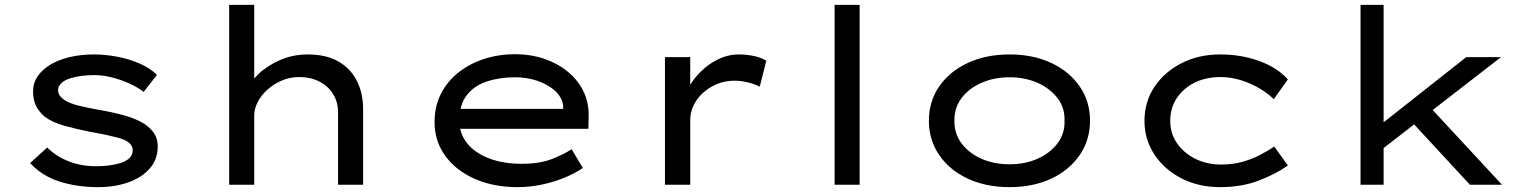

<svg xmlns="http://www.w3.org/2000/svg" viewBox="-20 -760 6302 790"><path d="M384 10Q297 10 225 -13Q153 -36 104 -89L174 -153Q212 -116 263 -96Q314 -76 376 -76Q400 -76 426 -79Q452 -82 475 -89Q498 -96 512 -109Q526 -122 526 -142Q526 -174 477 -190Q452 -197 421 -204Q390 -211 354 -217Q294 -229 245 -242.5Q196 -256 164 -280Q141 -299 128.5 -324Q116 -349 116 -384Q116 -419 135.5 -447Q155 -475 189 -495Q223 -515 268.5 -525.5Q314 -536 367 -536Q412 -536 460.5 -527Q509 -518 552.5 -499.5Q596 -481 626 -452L571 -382Q545 -402 510 -417.5Q475 -433 438.5 -442Q402 -451 368 -451Q344 -451 318 -448Q292 -445 269.5 -438Q247 -431 233 -418.5Q219 -406 219 -388Q219 -376 226.5 -366Q234 -356 246 -348Q268 -334 305 -325Q342 -316 387 -308Q441 -299 490 -285.5Q539 -272 573 -251Q599 -234 614 -211.5Q629 -189 629 -158Q629 -104 596 -66.5Q563 -29 507.5 -9.5Q452 10 384 10Z M923 0V-740H1026V-385L992 -381Q1005 -418 1041.5 -453.5Q1078 -489 1131.5 -512.5Q1185 -536 1246 -536Q1322 -536 1372.5 -507Q1423 -478 1448.5 -427Q1474 -376 1474 -312V0H1371V-297Q1371 -341 1350 -374Q1329 -407 1293 -425Q1257 -443 1212 -443Q1172 -443 1138 -428Q1104 -413 1079 -390Q1054 -367 1040 -339.5Q1026 -312 1026 -286V0H975Q952 0 939 0Q926 0 923 0Z M2109 10Q2010 10 1932.5 -24.5Q1855 -59 1811.5 -119.5Q1768 -180 1768 -257Q1768 -322 1794 -373.5Q1820 -425 1866 -461.5Q1912 -498 1972 -517.5Q2032 -537 2100 -537Q2163 -537 2218 -518.5Q2273 -500 2315 -466Q2357 -432 2380 -385.5Q2403 -339 2402 -282L2401 -230H1860L1837 -312H2312L2297 -303V-327Q2292 -361 2263 -387Q2234 -413 2191 -427.5Q2148 -442 2100 -442Q2035 -442 1982.5 -424.5Q1930 -407 1900 -367.5Q1870 -328 1870 -264Q1870 -210 1902.5 -170Q1935 -130 1993 -108Q2051 -86 2127 -86Q2200 -86 2249 -105Q2298 -124 2332 -146L2378 -69Q2350 -49 2306.5 -30.5Q2263 -12 2212 -1Q2161 10 2109 10Z M2716 0V-525H2820V-339L2794 -352Q2809 -403 2844 -444.5Q2879 -486 2925 -511Q2971 -536 3020 -536Q3053 -536 3084.5 -529Q3116 -522 3133 -510L3106 -403Q3086 -414 3057.5 -421Q3029 -428 3003 -428Q2962 -428 2928.5 -413.5Q2895 -399 2870.5 -376Q2846 -353 2833 -324.5Q2820 -296 2820 -266V0Z M3414 0V-740H3517V0Z M4134 10Q4037 10 3962 -25Q3887 -60 3844.5 -122Q3802 -184 3802 -263Q3802 -343 3844.5 -404.5Q3887 -466 3962 -501Q4037 -536 4134 -536Q4231 -536 4305.5 -501Q4380 -466 4422.5 -404.5Q4465 -343 4465 -263Q4465 -184 4422.5 -122Q4380 -60 4305.5 -25Q4231 10 4134 10ZM4134 -84Q4198 -84 4249.5 -107Q4301 -130 4331.5 -170.5Q4362 -211 4360 -263Q4362 -316 4331.5 -356Q4301 -396 4249.5 -419Q4198 -442 4134 -442Q4070 -442 4018 -419Q3966 -396 3936 -356Q3906 -316 3907 -263Q3906 -211 3936 -170.5Q3966 -130 4018 -107Q4070 -84 4134 -84Z M5000 10Q4912 10 4841.5 -26Q4771 -62 4730 -124Q4689 -186 4689 -263Q4689 -341 4730 -402.5Q4771 -464 4841.5 -500Q4912 -536 5000 -536Q5088 -536 5162.5 -508.5Q5237 -481 5279 -433L5221 -352Q5196 -377 5159.5 -398Q5123 -419 5082.5 -431Q5042 -443 5002 -443Q4941 -443 4894.5 -419.5Q4848 -396 4821.5 -355.5Q4795 -315 4795 -263Q4795 -211 4823 -170.5Q4851 -130 4898.5 -106.5Q4946 -83 5003 -83Q5052 -83 5091.5 -94Q5131 -105 5163.5 -122Q5196 -139 5223 -157L5279 -79Q5228 -43 5158 -16.5Q5088 10 5000 10Z M5659 -140 5667 -252 6013 -525H6156ZM5578 0V-740H5673V0ZM6028 0 5770 -279 5839 -346 6160 0Z"/></svg>

Font: Lexend Tera
Style: Regular
Weight: 400
Designer: Bonnie Shaver-Troup, Thomas Jockin
Foundry: Lexend
Version: Version 1.007